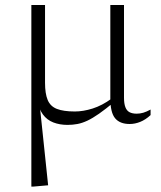

<svg xmlns="http://www.w3.org/2000/svg" viewBox="-20 -474 622 744"><path d="M101.5 -454.5H154.5V-153.5Q154.5 -111 164.8 -86.5Q175 -62 200.5 -52Q226 -42 270 -42Q302.5 -42 339 -53.5Q375.5 -65 412.5 -92L422 -78.5Q389 -51 364 -33.5Q339 -16 318.8 -6.5Q298.5 3 280 6.5Q261.5 10 241.5 10Q211.5 10 186.8 0.5Q162 -9 146 -30.8Q130 -52.5 126 -88L131 -94.5L166.5 244L109.5 249H101.5ZM460.5 -95.5Q460.5 -72.5 465.8 -58.8Q471 -45 482 -39.2Q493 -33.5 509.5 -33.5Q522.5 -33.5 535.2 -37.2Q548 -41 563.5 -49.5V-28Q544 -10 523.5 -1.8Q503 6.5 482.5 6.5Q444.5 6.5 426 -15.8Q407.5 -38 407.5 -93.5V-454.5H460.5Z"/></svg>

Font: Newsreader 14pt Light
Style: Regular
Weight: 300
Designer: Hugues Gentile
Foundry: Production Type
Version: Version 1.003